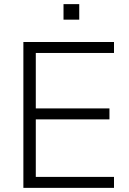

<svg xmlns="http://www.w3.org/2000/svg" viewBox="-20 -908 625 928"><path d="M93 0H531V-53H153V-331H509V-384H153V-652H531V-705H93ZM287 -813H363V-888H287Z"/></svg>

Font: Poppy and Pepper Light
Style: Regular
Weight: 300
Designer: Thy Ha
Foundry: Thy Ha
Version: Version 0.001;Glyphs 3.2 (3227)